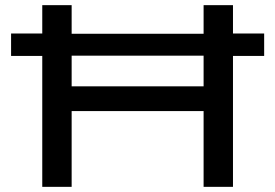

<svg xmlns="http://www.w3.org/2000/svg" viewBox="-20 -725 1068 745"><path d="M144 0V-508H23V-595H144V-705H258V-594H770V-705H884V-595H1005V-508H884V0H770V-294H258V0ZM258 -390H770V-509H258Z"/></svg>

Font: Nunito Sans 7pt Expanded Medium
Style: Regular
Weight: 500
Width: 7
Designer: Vernon Adams
Foundry: Vernon Adams
Version: Version 3.101;gftools[0.9.27]